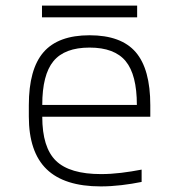

<svg xmlns="http://www.w3.org/2000/svg" viewBox="-20 -656 640 686"><path d="M340 10Q210 10 146.5 -51.5Q83 -113 83 -240V-280Q83 -409 135.5 -469.5Q188 -530 300 -530Q413 -530 465 -469.5Q517 -409 517 -280V-239H131Q131 -129 180 -81.5Q229 -34 341 -34Q376 -34 413 -38.5Q450 -43 486 -50V-6Q452 1 414 5.5Q376 10 340 10ZM131 -281H469Q469 -389 429 -437.5Q389 -486 300 -486Q211 -486 171 -437.5Q131 -389 131 -281ZM130 -594V-636H470V-594Z"/></svg>

Font: M PLUS Code Latin 60 Light
Style: Regular
Weight: 300
Width: 7
Monospace: yes
Designer: Coji Morishita
Foundry: UNDERFOREST DESIGN
Version: Version 1.005; ttfautohint (v1.8.3)